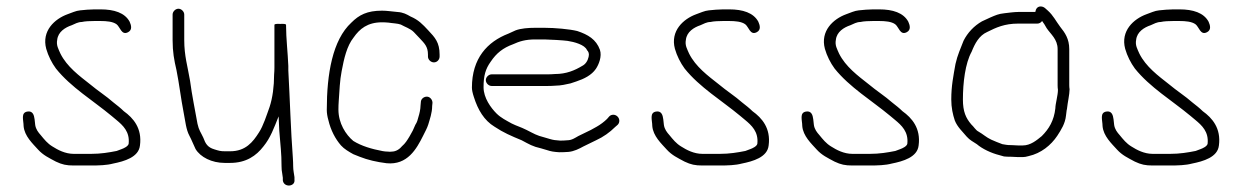

<svg xmlns="http://www.w3.org/2000/svg" viewBox="-20 -507 3842 594"><path d="M272 -442H291C309.8 -442 329.1 -440.3 340.5 -432C351.7 -423.9 355.7 -396.3 376.5 -407.5C390 -414.8 386 -428.8 381 -440C366 -467.5 333.1 -478 291 -478H272C259.3 -478 239.4 -476.3 228 -475C214.4 -473.8 201.5 -467.2 189 -463C149.1 -448.5 108.2 -411.4 123 -356C129.2 -334.2 140.2 -312.4 153 -295C199.5 -236.8 268.4 -195.7 325 -148.5L340 -136C360.1 -119.3 382.2 -99.4 378 -62C376 -54.1 363.4 -48.4 357 -46L341 -40C316.9 -35.2 291.8 -31 262 -31H208C181.9 -31 158.9 -43.2 142 -54C126.9 -63.1 117 -75.6 106 -89C98 -98 91.2 -106.9 89 -120L87 -138C85.3 -151.7 81 -164.1 65.5 -162C43.2 -159 53 -135.3 53 -117C55.6 -86 81 -62.9 98 -44C113.7 -26.9 130.4 -19 153 -7C172.7 2.3 185.5 5 208 5H262C285.9 5 310.4 4.3 330 -1C364.4 -7.9 409.1 -20.4 413 -57C420.1 -110.2 392.2 -142.1 363 -163C354.1 -171.9 341.7 -181.7 331 -190C308.9 -209.6 282.1 -226.5 259 -246C225 -272.7 187.2 -300.6 167 -341C160.9 -355.2 153.5 -366.6 157 -384C159.7 -408.5 181.7 -422.2 202 -429C211.1 -433 221.6 -439 233 -439C242.8 -441.4 259.9 -442 272 -442Z M514 -462V-383C514 -346.4 518.7 -321 526 -290C534.6 -247.1 539.6 -202.4 548 -159.5C553.6 -131.1 555.6 -106.1 566 -87C572.2 -75.8 579.9 -56.1 585 -46C600.1 -20.8 635.2 -3 675 -3H692C741.7 -3 772.9 -25.3 795 -54C816.8 -80.6 827.6 -111.1 842 -147L844 -103C847.7 -53.8 851 -35.5 851 7C851 15.7 851.7 23 853 29L855 43V51C857.9 74.2 894.1 71 891 49V41C889.7 29.7 887 20.4 887 7C887 -0.3 886.7 -9 886 -19C879.7 -100.5 876.7 -204.4 872 -289V-303C870.4 -343.4 865 -388.9 865 -427V-430C865 -432.7 859 -433.7 847 -433C835 -433.7 829 -432.7 829 -430V-298C829 -291.3 828.7 -284 828 -276C828 -240.1 823.4 -204.3 814 -176C805.2 -151.7 794.6 -117.4 781 -97C762.3 -67.6 740 -39 692 -39H676C661.7 -39 657.2 -40.6 643 -45C622.6 -51.1 615.9 -62 609 -81C601.1 -98.1 595.4 -103.7 591 -124C583.6 -165.7 573.7 -213.4 568 -257C560.5 -301.8 550 -333.9 550 -383V-462C550 -471.2 541.2 -480 532 -480C522.8 -480 514 -471.2 514 -462Z M1340 -332V-338C1340 -376 1325.6 -391 1305 -413C1286.9 -432.5 1274.5 -445.5 1250 -456C1238 -462.8 1227.8 -468.8 1209 -470C1192.6 -471.3 1177.5 -474 1162 -474C1115.6 -474 1090.9 -460.9 1067 -437C1008.7 -383.2 991 -278.1 991 -167C991 -157 992.7 -146.3 996 -135C1003.2 -104.2 1017.5 -77 1035 -57C1044.8 -46 1059.7 -37.4 1073 -30L1093 -22C1117.3 -12.3 1145.4 -5.8 1176 -2C1240.5 4.4 1268.6 -46.2 1289 -87L1298 -105C1300.7 -110.3 1303 -116 1305 -122C1309.6 -138 1317 -157.7 1317 -179L1318 -189C1318 -198.5 1310.2 -208 1300.5 -208C1290.9 -208 1282 -200.5 1282 -191L1281 -180C1281 -169.7 1277.5 -154.4 1275 -147L1271 -133C1269.7 -129 1267.7 -125 1265 -121L1257 -103L1247 -85C1240 -73.3 1233.4 -62.8 1224 -55C1217.4 -46.8 1206.1 -38 1192 -38C1188 -37.3 1184 -37.3 1180 -38C1174.7 -38 1169.3 -38.5 1164 -39.5C1129.9 -45.9 1098.3 -55.2 1073 -71C1049.7 -90.4 1027 -125.7 1027 -168C1027 -176.7 1027.3 -185.7 1028 -195C1030.2 -226 1031.3 -258.4 1037 -287C1044.3 -325.9 1053.1 -364.9 1074 -391C1092.6 -417.6 1116.7 -438 1162 -438C1168 -438 1174.7 -437.7 1182 -437C1192.6 -435.1 1210.9 -434.6 1220 -431C1233 -423.6 1249.2 -418.8 1260 -408C1264 -404 1270.3 -397.3 1279 -388C1293.1 -372.7 1304 -363.1 1304 -338V-332C1304 -322.5 1312.9 -314 1322.5 -314C1332.2 -314 1340 -322.5 1340 -332Z M1501 -241H1674C1682 -241 1690.3 -241.3 1699 -242C1714.5 -242 1732.1 -246.1 1745 -249L1763 -255C1786.8 -262.9 1810.2 -274.4 1823.5 -294C1832.4 -307.1 1842.9 -332.4 1836 -353C1824.3 -385.2 1799.1 -400 1766 -411C1742.6 -416.9 1696.5 -421 1664 -421H1636C1614.5 -421 1591.1 -419.2 1575 -413L1553 -403C1487.7 -377.9 1440 -326.4 1440 -236C1440 -228.7 1442 -219 1446 -207C1458.4 -167.4 1477.9 -134.3 1510 -115C1537.1 -96.9 1561 -86.6 1594 -73C1617.4 -60.6 1627.5 -53.9 1654 -48L1671 -43C1684.8 -38.4 1692.6 -37.2 1710 -36C1720 -36 1729.3 -36.3 1738 -37C1755.5 -38.3 1772.5 -47.1 1785 -54L1824 -73C1846.4 -83.2 1866.7 -97.7 1883 -114L1891 -121C1894.3 -124.3 1896 -128.5 1896 -133.5C1896 -143.4 1887.4 -152 1877.5 -152C1872.5 -152 1868.3 -150.3 1865 -147L1858 -139C1849.6 -130.6 1837.1 -121.2 1826 -115L1808 -105L1769 -86C1759.8 -80.9 1749.1 -73 1735 -73C1727.7 -72.3 1720.3 -72 1713 -72C1697.1 -73.2 1692.9 -73.6 1681 -77L1664 -82C1639.5 -88.1 1632.6 -93.2 1609 -105C1589.4 -114.8 1579.6 -116.7 1563 -125C1546.2 -134.4 1529.6 -142.4 1516 -156C1499 -173 1476 -204 1476 -237C1476 -273.1 1482.1 -293.8 1498 -316C1515.7 -342.5 1536.2 -358.8 1567 -370C1587 -379.1 1605.4 -385 1636 -385H1664C1678.3 -385 1724.6 -382.2 1736 -380.5C1756.2 -377.5 1789.3 -368.7 1796 -352C1800.7 -347.3 1803.5 -341 1801 -331C1798.3 -318.6 1791.3 -308.1 1781 -303C1758.2 -289.3 1732.2 -278 1697 -278C1689 -277.3 1681.3 -277 1674 -277H1501C1491.8 -277 1483 -268.2 1483 -259C1483 -249.8 1491.8 -241 1501 -241Z M2217 -442H2236C2254.8 -442 2274.1 -440.3 2285.5 -432C2296.7 -423.9 2300.7 -396.3 2321.5 -407.5C2335 -414.8 2331 -428.8 2326 -440C2311 -467.5 2278.1 -478 2236 -478H2217C2204.3 -478 2184.4 -476.3 2173 -475C2159.4 -473.8 2146.5 -467.2 2134 -463C2094.1 -448.5 2053.2 -411.4 2068 -356C2074.2 -334.2 2085.2 -312.4 2098 -295C2144.5 -236.8 2213.4 -195.7 2270 -148.5L2285 -136C2305.1 -119.3 2327.2 -99.4 2323 -62C2321 -54.1 2308.4 -48.4 2302 -46L2286 -40C2261.9 -35.2 2236.8 -31 2207 -31H2153C2126.9 -31 2103.9 -43.2 2087 -54C2071.9 -63.1 2062 -75.6 2051 -89C2043 -98 2036.2 -106.9 2034 -120L2032 -138C2030.3 -151.7 2026 -164.1 2010.5 -162C1988.2 -159 1998 -135.3 1998 -117C2000.6 -86 2026 -62.9 2043 -44C2058.7 -26.9 2075.4 -19 2098 -7C2117.7 2.3 2130.5 5 2153 5H2207C2230.9 5 2255.4 4.3 2275 -1C2309.4 -7.9 2354.1 -20.4 2358 -57C2365.1 -110.2 2337.2 -142.1 2308 -163C2299.1 -171.9 2286.7 -181.7 2276 -190C2253.9 -209.6 2227.1 -226.5 2204 -246C2170 -272.7 2132.2 -300.6 2112 -341C2105.9 -355.2 2098.5 -366.6 2102 -384C2104.7 -408.5 2126.7 -422.2 2147 -429C2156.1 -433 2166.6 -439 2178 -439C2187.8 -441.4 2204.9 -442 2217 -442Z M2681 -442H2700C2718.8 -442 2738.1 -440.3 2749.5 -432C2760.7 -423.9 2764.7 -396.3 2785.5 -407.5C2799 -414.8 2795 -428.8 2790 -440C2775 -467.5 2742.1 -478 2700 -478H2681C2668.3 -478 2648.4 -476.3 2637 -475C2623.4 -473.8 2610.5 -467.2 2598 -463C2558.1 -448.5 2517.2 -411.4 2532 -356C2538.2 -334.2 2549.2 -312.4 2562 -295C2608.5 -236.8 2677.4 -195.7 2734 -148.5L2749 -136C2769.1 -119.3 2791.2 -99.4 2787 -62C2785 -54.1 2772.4 -48.4 2766 -46L2750 -40C2725.9 -35.2 2700.8 -31 2671 -31H2617C2590.9 -31 2567.9 -43.2 2551 -54C2535.9 -63.1 2526 -75.6 2515 -89C2507 -98 2500.2 -106.9 2498 -120L2496 -138C2494.3 -151.7 2490 -164.1 2474.5 -162C2452.2 -159 2462 -135.3 2462 -117C2464.6 -86 2490 -62.9 2507 -44C2522.7 -26.9 2539.4 -19 2562 -7C2581.7 2.3 2594.5 5 2617 5H2671C2694.9 5 2719.4 4.3 2739 -1C2773.4 -7.9 2818.1 -20.4 2822 -57C2829.1 -110.2 2801.2 -142.1 2772 -163C2763.1 -171.9 2750.7 -181.7 2740 -190C2717.9 -209.6 2691.1 -226.5 2668 -246C2634 -272.7 2596.2 -300.6 2576 -341C2569.9 -355.2 2562.5 -366.6 2566 -384C2568.7 -408.5 2590.7 -422.2 2611 -429C2620.1 -433 2630.6 -439 2642 -439C2651.8 -441.4 2668.9 -442 2681 -442Z M3245 -172C3240.8 -133.8 3225.3 -108.3 3203 -86C3187.6 -73.4 3168.6 -57 3144 -57H3130C3125.3 -57 3118.7 -57.3 3110 -58C3102 -58 3096.3 -58.3 3093 -59L3081 -61C3072.9 -63.7 3053.5 -71.8 3046.5 -75C3031.5 -81.9 3021 -92.2 3007 -100C2998.6 -104.2 2992.4 -115.5 2985 -122C2968.2 -141.6 2959 -161.6 2959 -199C2959 -250.8 2966.1 -311.2 2986 -347C2996.1 -372.3 3009 -396.9 3034 -408C3061.9 -422 3087.8 -434 3130 -434H3189C3195 -434 3200 -436.7 3204 -442C3209.7 -434.3 3212.8 -429.4 3218 -420C3230.5 -401.2 3252 -385.8 3252 -355V-243C3252 -238.3 3252.3 -233.7 3253 -229C3253 -212.1 3245 -185.4 3245 -172ZM3183 -470H3130C3117.7 -470 3097.6 -467.2 3087 -466C3069.4 -464.2 3060.1 -459.9 3044 -453L3018 -441C2993.4 -427 2973.4 -405.7 2961 -381C2952 -357 2942.4 -337.8 2936 -309C2929.6 -272.6 2923 -241.5 2923 -199.5C2923 -173.7 2927.8 -152.5 2934 -134C2942 -113.9 2957.9 -99.7 2971 -84C2980.8 -73.1 2990.2 -68.9 3002 -61C3019 -46.4 3046.4 -33.4 3072 -27L3086 -23C3091.3 -22.3 3099 -22 3109 -22C3118.3 -21.3 3125.3 -21 3130 -21H3144C3149.3 -21 3155.3 -22 3162 -24C3200.9 -32.6 3231.4 -57.7 3251 -87C3263.3 -106.1 3275.4 -124.5 3278 -150L3280 -166C3280.7 -168 3281.2 -170.8 3281.5 -174.5C3282.6 -186.8 3289 -215.5 3289 -231C3288.3 -235 3288 -239 3288 -243V-355C3288 -387 3274.6 -405.8 3260 -424C3246.6 -441.9 3238.5 -459.2 3222 -474L3213 -482C3209 -485.3 3204.5 -487 3199.5 -487C3189.8 -487 3184.4 -479.8 3183 -470Z M3610 -442H3629C3647.8 -442 3667.1 -440.3 3678.5 -432C3689.7 -423.9 3693.7 -396.3 3714.5 -407.5C3728 -414.8 3724 -428.8 3719 -440C3704 -467.5 3671.1 -478 3629 -478H3610C3597.3 -478 3577.4 -476.3 3566 -475C3552.4 -473.8 3539.5 -467.2 3527 -463C3487.1 -448.5 3446.2 -411.4 3461 -356C3467.2 -334.2 3478.2 -312.4 3491 -295C3537.5 -236.8 3606.4 -195.7 3663 -148.5L3678 -136C3698.1 -119.3 3720.2 -99.4 3716 -62C3714 -54.1 3701.4 -48.4 3695 -46L3679 -40C3654.9 -35.2 3629.8 -31 3600 -31H3546C3519.9 -31 3496.9 -43.2 3480 -54C3464.9 -63.1 3455 -75.6 3444 -89C3436 -98 3429.2 -106.9 3427 -120L3425 -138C3423.3 -151.7 3419 -164.1 3403.5 -162C3381.2 -159 3391 -135.3 3391 -117C3393.6 -86 3419 -62.9 3436 -44C3451.7 -26.9 3468.4 -19 3491 -7C3510.7 2.3 3523.5 5 3546 5H3600C3623.9 5 3648.4 4.3 3668 -1C3702.4 -7.9 3747.1 -20.4 3751 -57C3758.1 -110.2 3730.2 -142.1 3701 -163C3692.1 -171.9 3679.7 -181.7 3669 -190C3646.9 -209.6 3620.1 -226.5 3597 -246C3563 -272.7 3525.2 -300.6 3505 -341C3498.9 -355.2 3491.5 -366.6 3495 -384C3497.7 -408.5 3519.7 -422.2 3540 -429C3549.1 -433 3559.6 -439 3571 -439C3580.8 -441.4 3597.9 -442 3610 -442Z"/></svg>

Font: HoneyBee
Style: Lit
Weight: 300
Foundry: Cannot Into Space Fonts
Version: Version 0.89